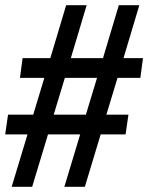

<svg xmlns="http://www.w3.org/2000/svg" viewBox="-24 -720 584 740"><path d="M429 -420 386 -278H471L460 -202H364L303 0H224L285 -202H161L100 0H21L82 -202H-4L7 -278H104L147 -420H53L63 -496H170L231 -700H310L249 -496H373L434 -700H513L452 -496H527L517 -420ZM350 -420H226L183 -278H307Z"/></svg>

Font: Krub SemiBold
Style: Italic
Weight: 600
Italic angle: -8°
Designer: Ekaluck Peanpanawate
Foundry: Cadson Demak Co.,Ltd.
Version: Version 1.000; ttfautohint (v1.6)